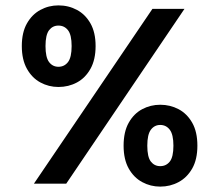

<svg xmlns="http://www.w3.org/2000/svg" viewBox="-20 -682 804 713"><path d="M106 0 546 -649H665L226 0ZM575 11Q539 11 508 -5.8Q477 -22.5 458 -56.2Q439 -90 439 -141Q439 -192.5 458 -226.2Q477 -260 508 -276.5Q539 -293 575 -293Q612 -293 643.2 -276.5Q674.5 -260 693.8 -226.2Q713 -192.5 713 -141Q713 -90 693.8 -56.2Q674.5 -22.5 643.2 -5.8Q612 11 575 11ZM575 -65Q597 -65 610.5 -82Q624 -99 624 -141Q624 -182.5 610.5 -200.2Q597 -218 575 -218Q553.5 -218 540.2 -200.2Q527 -182.5 527 -141Q527 -99 540.2 -82Q553.5 -65 575 -65ZM197 -359Q161 -359 130 -375.8Q99 -392.5 80 -426.5Q61 -460.5 61 -511Q61 -561.5 80 -595Q99 -628.5 130 -645.2Q161 -662 197 -662Q234.5 -662 265.8 -645.2Q297 -628.5 316 -595Q335 -561.5 335 -511Q335 -460.5 316 -426.5Q297 -392.5 265.8 -375.8Q234.5 -359 197 -359ZM197 -434Q219 -434 232.5 -451.5Q246 -469 246 -511Q246 -552.5 232.5 -569.8Q219 -587 197 -587Q175.5 -587 162.2 -569.8Q149 -552.5 149 -511Q149 -469 162.2 -451.5Q175.5 -434 197 -434Z"/></svg>

Font: Karla ExtraLight
Style: Bold
Weight: 700
Version: Version 2.001